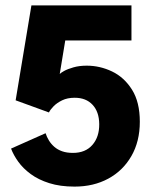

<svg xmlns="http://www.w3.org/2000/svg" viewBox="-20 -680 580 712"><path d="M149 -186Q153.5 -172 161.5 -159Q169.5 -146 181.5 -135.5Q193.5 -125 210.5 -119Q227.5 -113 250.5 -113Q297 -113 322.8 -142.8Q348.5 -172.5 348 -220Q347.5 -265.5 323.2 -291.5Q299 -317.5 257 -317.5Q230 -317.5 210.5 -308Q191 -298.5 178.8 -286Q166.5 -273.5 161.5 -263L38 -308L96.5 -660H467.5V-530H222L201.5 -405.5Q204 -409 217.2 -416.5Q230.5 -424 252.2 -430.2Q274 -436.5 301.5 -436.5Q350.5 -436.5 395.5 -415Q440.5 -393.5 469.5 -347.5Q498.5 -301.5 498.5 -228.5Q498.5 -155.5 467.2 -101.2Q436 -47 381.5 -17.5Q327 12 256.5 12Q203 12 162.8 -0.8Q122.5 -13.5 94 -34.5Q65.5 -55.5 47.8 -80.2Q30 -105 21 -129Z"/></svg>

Font: League Spartan Thin
Style: Bold
Weight: 700
Version: Version 2.002